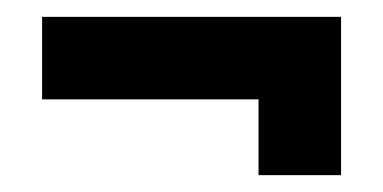

<svg xmlns="http://www.w3.org/2000/svg" viewBox="-20 -365 455 228"><path d="M30 -247V-345H385V-157H287V-247Z"/></svg>

Font: Wendy One
Style: Regular
Weight: 400
Designer: Alejandro Inler
Foundry: Alejandro Inler
Version: 1.001